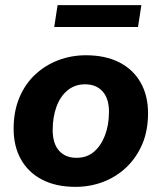

<svg xmlns="http://www.w3.org/2000/svg" viewBox="-20 -716 629 747"><path d="M274 11Q198 11 144 -17Q90 -45 61.5 -96Q33 -147 33 -215Q33 -283 55.5 -336.5Q78 -390 117.5 -426.5Q157 -463 207.5 -482Q258 -501 314 -501Q390 -501 444 -473.5Q498 -446 527 -395Q556 -344 556 -276Q556 -207 533 -154Q510 -101 470.5 -64Q431 -27 380.5 -8Q330 11 274 11ZM278 -102Q318 -102 345.5 -125.5Q373 -149 388.5 -189.5Q404 -230 404 -281Q404 -333 379 -360.5Q354 -388 311 -388Q272 -388 243.5 -365Q215 -342 200 -301.5Q185 -261 185 -210Q185 -158 209.5 -130Q234 -102 278 -102ZM191 -611 204 -696H530L517 -611Z"/></svg>

Font: Nunito Sans 12pt ExtraLight 12pt ExtraBold
Style: Italic
Weight: 800
Italic angle: -9°
Version: Version 3.101;gftools[0.9.27]